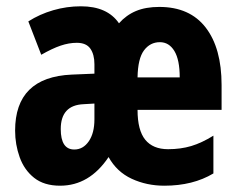

<svg xmlns="http://www.w3.org/2000/svg" viewBox="-20 -673 754 610"><path d="M486 -651Q583 -651 633.5 -585.5Q684 -520 684 -403V-324H417Q417 -259 441.5 -229Q466 -199 514 -199Q554 -199 587.5 -209Q621 -219 658 -242V-122Q593 -83 502 -83Q446 -83 398.5 -105Q351 -127 325 -174Q264 -83 171 -83Q120 -83 88.5 -108Q57 -133 42.5 -173.5Q28 -214 28 -258Q28 -428 208 -436L280 -439V-469Q280 -500 267 -518.5Q254 -537 224 -537Q199 -537 172.5 -528Q146 -519 111 -499L70 -605Q106 -628 149 -640.5Q192 -653 237 -653Q321 -653 358 -599Q381 -625 412 -638Q443 -651 486 -651ZM488 -539Q457 -539 437.5 -513Q418 -487 417 -427H551Q551 -483 534 -511Q517 -539 488 -539ZM246 -342Q173 -339 173 -263Q173 -198 216 -198Q244 -198 262 -224Q280 -250 280 -294V-344Z"/></svg>

Font: Noto Sans Kannada UI ExtraCondensed ExtraBold
Style: Regular
Weight: 800
Width: 2
Designer: Jelle Bosma - Monotype Design Team
Foundry: Monotype Imaging Inc.
Version: Version 2.005; ttfautohint (v1.8.4.7-5d5b)